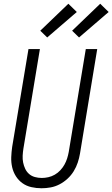

<svg xmlns="http://www.w3.org/2000/svg" viewBox="-20 -997 600 1025"><path d="M202 8Q174 8 147.5 2Q121 -4 100 -19Q79 -34 65 -56Q51 -78 45 -104Q39 -130 40 -157.5Q41 -185 45 -213L132 -735H193L105 -204Q102 -185 101 -166Q100 -147 103.5 -129.5Q107 -112 114.5 -96Q122 -80 135 -68.5Q148 -57 166 -52Q184 -47 203 -47Q220 -47 238 -51Q256 -55 272.5 -64.5Q289 -74 302 -88Q315 -102 324 -118Q333 -134 338.5 -151.5Q344 -169 347 -186L438 -735H499L407 -177Q403 -153 395 -129Q387 -105 373.5 -83Q360 -61 340.5 -43Q321 -25 298 -13Q275 -1 250.5 3.5Q226 8 202 8ZM402 -797 365 -833 515 -977 560 -933ZM232 -797 195 -833 345 -977 390 -933Z"/></svg>

Font: Iosevka SS04 Light Oblique
Style: Regular
Weight: 300
Italic angle: -9°
Monospace: yes
Designer: Belleve Invis
Foundry: Belleve Invis
Version: Version 19.0.0; ttfautohint (v1.8.4)